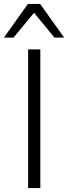

<svg xmlns="http://www.w3.org/2000/svg" viewBox="-50 -956 346 976"><path d="M93 0H155V-705H93ZM-30 -765H19L123 -891L227 -765H276L154 -936H92Z"/></svg>

Font: Poppy and Pepper Light
Style: Regular
Weight: 300
Designer: Thy Ha
Foundry: Thy Ha
Version: Version 0.001;Glyphs 3.2 (3227)